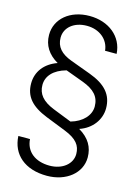

<svg xmlns="http://www.w3.org/2000/svg" viewBox="-131 -811 738 1027"><g transform="rotate(15 238.0 -297.5)"><path d="M233.4 145.5C340.8 145.5 419.9 80.6 419.9 -5.4C419.9 -62 394.5 -107.4 336.4 -141.6C405.3 -164.6 446.8 -222.2 446.8 -284.7C446.8 -359.4 404.8 -408.2 313 -441.9L201.7 -482.9C144 -504.4 113.8 -536.6 113.8 -587.9C113.8 -643.6 162.6 -685.1 234.4 -685.1C303.7 -685.1 356 -642.6 361.8 -581.1H425.8C420.4 -675.8 340.8 -739.7 234.9 -739.7C127.4 -739.7 50.3 -675.8 50.3 -586.4C50.3 -528.3 79.6 -483.4 133.8 -452.1C64.5 -427.7 24.9 -375.5 24.9 -310.5C24.9 -238.3 64.9 -192.4 153.3 -157.2L263.2 -113.8C331.5 -86.9 356 -54.7 356 -7.3C356 46.9 305.2 89.4 233.4 89.4C153.8 89.4 100.6 47.4 96.2 -21H31.7C36.6 80.1 111.3 145.5 233.4 145.5ZM85.4 -318.4C85.4 -366.7 120.1 -407.7 190.4 -426.8L288.6 -390.6C354.5 -366.2 385.7 -332.5 385.7 -278.3C385.7 -229.5 345.7 -185.5 280.8 -167.5L178.2 -208C113.3 -233.9 85.4 -269 85.4 -318.4Z"/></g></svg>

Font: Guggenheim Sans Display Light
Style: Regular
Weight: 300
Designer: Modified by Tom Baber under direction of Pentagram Design 2023
Foundry: rsms
Version: Version 1.001;Glyphs 3.1.2 (3151)